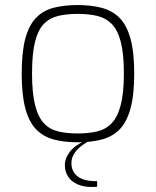

<svg xmlns="http://www.w3.org/2000/svg" viewBox="-20 -558 618 761"><path d="M288 6Q235 6 193.5 -5Q152 -16 123.5 -45Q95 -74 80.5 -128Q66 -182 66 -266Q66 -352 80.5 -405.5Q95 -459 123.5 -488Q152 -517 193.5 -527.5Q235 -538 288 -538Q341 -538 383 -527Q425 -516 453.5 -487.5Q482 -459 497 -405.5Q512 -352 512 -266Q512 -181 497 -127Q482 -73 453.5 -44.5Q425 -16 383 -5Q341 6 288 6ZM288 -29Q331 -29 365 -37Q399 -45 422.5 -69.5Q446 -94 458.5 -141.5Q471 -189 471 -267Q471 -346 458.5 -393Q446 -440 422.5 -463.5Q399 -487 365 -495Q331 -503 288 -503Q245 -503 211 -495Q177 -487 154 -463.5Q131 -440 119 -393Q107 -346 107 -267Q107 -189 119 -141.5Q131 -94 154 -69.5Q177 -45 211 -37Q245 -29 288 -29ZM342 183Q311 183 287 172.5Q263 162 250 142Q237 122 237 96Q237 70 256 44.5Q275 19 317 0H335Q300 18 281.5 40.5Q263 63 263 88Q263 122 287.5 141Q312 160 359 160H365V182Q359 183 353.5 183Q348 183 342 183Z"/></svg>

Font: Exo Thin ExtraLight
Style: Regular
Weight: 250
Version: Version 2.000